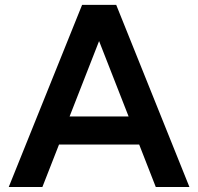

<svg xmlns="http://www.w3.org/2000/svg" viewBox="-20 -752 797 772"><path d="M150.4 0H15.1L310.1 -732.4H447.3L741.7 0H606.4L539.6 -170.9H217.3ZM259.8 -283.7H497.1L378.4 -586.9Z"/></svg>

Font: Kumbh Sans SemiBold
Style: Regular
Weight: 600
Version: Version 1.005